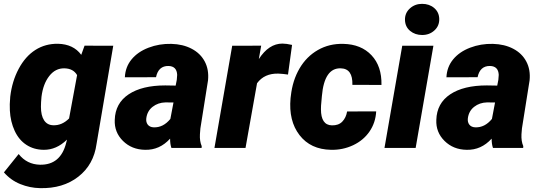

<svg xmlns="http://www.w3.org/2000/svg" viewBox="-32 -765 2797 993"><path d="M21 -265.1Q30.3 -344.7 64.7 -409.2Q99.1 -473.6 150.9 -506.6Q202.6 -539.6 268.1 -538.6Q347.7 -536.6 388.2 -481.4L405.3 -528.8L553.7 -528.3L467.3 -20.5Q452.6 86.9 373 148.9Q293.5 210.9 174.8 208Q122.1 207 72.8 187Q23.4 167 -11.7 126.5L64.5 31.7Q106.9 85.4 174.8 86.9Q281.7 88.9 310.5 -26.9L314.5 -43Q259.8 10.7 193.8 9.8Q143.1 9.3 104.5 -15.9Q65.9 -41 43.9 -88.4Q22 -135.7 19 -193.8Q17.1 -223.1 21 -265.1ZM179.7 -212.9Q179.7 -168 195.8 -143.1Q211.9 -118.2 242.7 -117.2Q288.1 -115.2 325.2 -152.3L366.7 -376.5Q347.2 -410.6 301.3 -411.6Q254.4 -412.6 222.7 -371.8Q190.9 -331.1 182.6 -264.6Q179.7 -233.9 179.7 -212.9Z M854.5 0Q847.7 -19 847.7 -47.9Q793.5 11.7 718.3 9.8Q649.4 8.8 604 -36.1Q558.6 -81.1 561.5 -145Q564 -231 633.3 -277.1Q702.6 -323.2 822.8 -323.2L876.5 -322.3L882.3 -352.1L884.3 -377.9Q882.3 -422.4 839.8 -423.8Q787.1 -424.8 774.9 -365.7L613.8 -365.2Q616.2 -418.5 648.4 -457.8Q680.7 -497.1 736.1 -518.3Q791.5 -539.6 854 -538.1Q914.1 -536.6 959.2 -512.9Q1004.4 -489.3 1026.9 -447Q1049.3 -404.8 1043.9 -349.6L1004.4 -101.1L1002 -70.8Q1000 -34.7 1011.2 -9.3L1010.7 0ZM762.7 -106.4Q812 -104.5 849.1 -149.9L865.2 -234.9L823.7 -235.4Q785.2 -234.4 757.3 -212.6Q729.5 -190.9 724.6 -153.3Q722.2 -133.3 732.2 -120.4Q742.2 -107.4 762.7 -106.4Z M1457.5 -379.4Q1431.6 -383.3 1407.7 -384.3Q1335.4 -386.2 1297.4 -334.5L1237.8 0H1077.1L1168.9 -528.3L1318.8 -528.8L1306.6 -459.5Q1358.4 -539.6 1428.7 -539.6Q1448.7 -539.6 1478.5 -532.7Z M1684.1 -116.7Q1718.8 -115.7 1738.3 -136Q1757.8 -156.2 1763.2 -188.5L1913.6 -189Q1910.6 -130.9 1879.2 -85Q1847.7 -39.1 1794.2 -13.9Q1740.7 11.2 1679.7 9.8Q1574.2 7.8 1517.1 -66.2Q1460 -140.1 1470.7 -257.3L1472.2 -269Q1481 -349.1 1517.1 -410.9Q1553.2 -472.7 1612.1 -506.3Q1670.9 -540 1743.7 -538.1Q1835.9 -536.1 1889.4 -479.2Q1942.9 -422.4 1940.9 -325.7L1790.5 -326.2Q1793 -410.2 1730.5 -411.6Q1645.5 -414.6 1632.8 -268.6L1628.4 -218.8L1627.9 -200.2Q1627.9 -118.2 1684.1 -116.7Z M2117.7 0H1956.5L2048.3 -528.3H2209.5ZM2062.5 -661.6Q2061.5 -697.3 2087.6 -721.2Q2113.8 -745.1 2150.9 -745.1Q2188.5 -745.1 2213.6 -723.6Q2238.8 -702.1 2239.7 -667.5Q2240.7 -631.3 2214.8 -607.7Q2189 -584 2151.4 -584Q2114.7 -584 2089.1 -605.2Q2063.5 -626.5 2062.5 -661.6Z M2517.6 0Q2510.7 -19 2510.7 -47.9Q2456.5 11.7 2381.3 9.8Q2312.5 8.8 2267.1 -36.1Q2221.7 -81.1 2224.6 -145Q2227.1 -231 2296.4 -277.1Q2365.7 -323.2 2485.8 -323.2L2539.6 -322.3L2545.4 -352.1L2547.4 -377.9Q2545.4 -422.4 2502.9 -423.8Q2450.2 -424.8 2438 -365.7L2276.9 -365.2Q2279.3 -418.5 2311.5 -457.8Q2343.8 -497.1 2399.2 -518.3Q2454.6 -539.6 2517.1 -538.1Q2577.1 -536.6 2622.3 -512.9Q2667.5 -489.3 2689.9 -447Q2712.4 -404.8 2707 -349.6L2667.5 -101.1L2665 -70.8Q2663.1 -34.7 2674.3 -9.3L2673.8 0ZM2425.8 -106.4Q2475.1 -104.5 2512.2 -149.9L2528.3 -234.9L2486.8 -235.4Q2448.2 -234.4 2420.4 -212.6Q2392.6 -190.9 2387.7 -153.3Q2385.3 -133.3 2395.3 -120.4Q2405.3 -107.4 2425.8 -106.4Z"/></svg>

Font: TypoPRO Roboto
Style: Italic
Weight: 900
Italic angle: -12°
Designer: Google
Version: Version 2.136; 2016